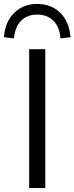

<svg xmlns="http://www.w3.org/2000/svg" viewBox="-61 -955 378 975"><path d="M87 0V-705H169V0ZM10 -760 -41 -766Q-35 -845 11.5 -890Q58 -935 128 -935Q199 -935 245 -890Q291 -845 297 -766L246 -760Q242 -818 210.5 -849.5Q179 -881 128 -881Q77 -881 46 -849.5Q15 -818 10 -760Z"/></svg>

Font: NunitoSans1
Style: Book
Weight: 400
Designer: Vernon Adams
Foundry: Vernon Adams
Version: Version 3.101;gftools[0.9.27]